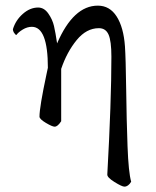

<svg xmlns="http://www.w3.org/2000/svg" viewBox="-20 -450 561 691"><path d="M366.2 177.7Q380.9 -85.9 380.9 -246.1Q380.9 -302.7 370.6 -325.7Q360.4 -348.6 335.9 -348.6Q291 -348.6 255.9 -305.7Q220.7 -262.7 200.2 -202.1V-132.8V-13.7Q187.5 5.9 176.8 5.9Q168 5.9 145 -7.8Q122.1 -21.5 122.1 -30.3Q122.1 -64.5 147.5 -183.6L152.3 -206.1Q152.3 -353.5 94.7 -353.5Q78.1 -353.5 62 -343.8Q45.9 -334 39.1 -324.2Q35.2 -324.2 29.3 -334Q26.4 -339.8 26.4 -344.7Q36.1 -377 62 -399.9Q87.9 -422.9 117.2 -422.9Q138.7 -422.9 153.8 -401.4Q168.9 -379.9 174.3 -356.4Q179.7 -333 185.5 -293.9Q244.1 -429.7 332 -429.7Q375 -429.7 399.9 -390.6Q424.8 -351.6 429.7 -283.2Q432.6 -241.2 434.1 -129.4Q435.5 -17.6 439 76.2Q442.4 169.9 452.1 204.1Q441.4 221.7 427.7 221.7Q418.9 221.7 392.1 205.1Q365.2 188.5 366.2 177.7Z"/></svg>

Font: Crimson Text
Style: Regular
Weight: 400
Version: Version 0.13